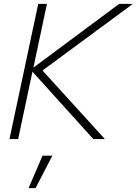

<svg xmlns="http://www.w3.org/2000/svg" viewBox="-20 -720 708 994"><path d="M29 0 178 -700H223L153 -370L597 -700H668L200 -355L523 0H463L148 -349L74 0ZM128 254 200 86H251L164 254Z"/></svg>

Font: Red Hat Display VF
Style: Italic
Weight: 300
Italic angle: -12°
Designer: Pentagram, MCKL
Foundry: Pentagram, MCKL
Version: Version 1.023